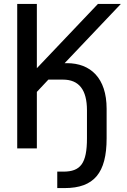

<svg xmlns="http://www.w3.org/2000/svg" viewBox="-20 -749 642 969"><path d="M269 200.2H306.2C454.6 200.2 518.1 123.5 518.1 -50.8V-200.2C518.1 -355 437 -430.2 317.9 -430.2H306.2L589.8 -729H474.1L166 -404.8V-729H66.9V0H166V-285.2L224.1 -347.2H297.9C378.4 -347.2 418.9 -295.9 418.9 -192.4V-50.8C418.9 75.7 386.7 117.2 299.3 117.2H269Z"/></svg>

Font: Hack
Style: Regular
Weight: 400
Monospace: yes
Designer: Christopher Simpkins
Foundry: Christopher Simpkins
Version: Version 2.010